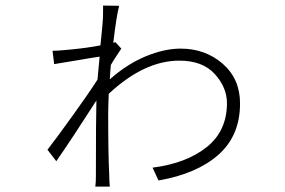

<svg xmlns="http://www.w3.org/2000/svg" viewBox="-20 -656 1040 701"><path d="M401.4 -502 422.9 -478.5Q419.9 -473.6 405.8 -452.6Q391.6 -431.6 384.8 -418.9Q382.8 -401.4 380.9 -366.2Q443.4 -421.9 511.7 -450.2Q580.1 -478.5 639.6 -478.5Q729.5 -478.5 793 -423.3Q856.4 -368.2 856.4 -278.3Q856.4 -161.1 777.8 -91.3Q699.2 -21.5 558.6 2.9L537.1 -43.9Q660.2 -59.6 734.4 -118.7Q808.6 -177.7 808.6 -279.3Q808.6 -336.9 764.2 -385.7Q719.7 -434.6 634.8 -434.6Q506.8 -434.6 377 -313.5Q375 -260.7 375 -240.2Q375 -91.8 378.9 -15.6Q378.9 -8.8 379.4 4.9Q379.9 18.6 380.9 25.4H328.1Q330.1 9.8 330.1 -13.7Q330.1 -224.6 332 -289.1Q243.2 -150.4 185.5 -67.4L153.3 -109.4Q184.6 -149.4 244.6 -232.9Q304.7 -316.4 335.9 -365.2Q337.9 -387.7 343.8 -449.2Q322.3 -446.3 259.8 -435.5Q197.3 -424.8 177.7 -421.9L171.9 -470.7Q190.4 -470.7 210 -472.7Q275.4 -477.5 346.7 -490.2Q355.5 -576.2 355.5 -584Q356.4 -591.8 356.4 -635.7L415 -634.8Q405.3 -598.6 393.6 -500Z"/></svg>

Font: GenEi Gothic M Light
Style: Regular
Weight: 300
Designer: o_tamon (Modified); [Source Han Sans]
Ryoko NISHIZUKA  (kana & ideographs); Paul D. Hunt (Latin, Greek & Cyrillic); Wenl
Version: Version 1.1a;Original Version 1.004